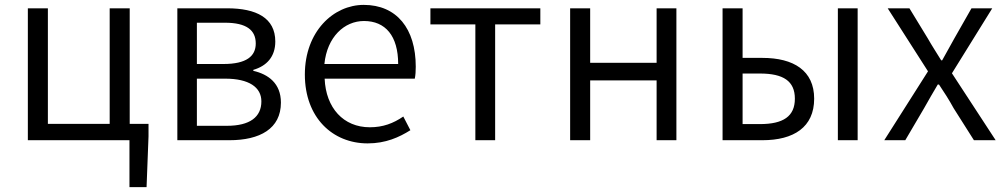

<svg xmlns="http://www.w3.org/2000/svg" viewBox="-20 -574 4111 786"><path d="M510 192H580L588 -16V-67H511V-540H429V-67H176V-540H94V0H510Z M706 0H919C1044 0 1130 -47 1130 -154C1130 -233 1078 -270 1017 -284V-288C1072 -304 1107 -342 1107 -404C1107 -501 1029 -540 910 -540H706ZM786 -312V-481H901C990 -481 1027 -450 1027 -396C1027 -344 989 -312 895 -312ZM786 -59V-252H902C999 -252 1050 -217 1050 -159C1050 -95 1003 -59 909 -59Z M1485 13C1559 13 1614 -12 1660 -41L1631 -97C1590 -69 1548 -53 1494 -53C1386 -53 1314 -132 1309 -252H1678C1681 -266 1682 -283 1682 -301C1682 -457 1604 -554 1469 -554C1345 -554 1228 -445 1228 -269C1228 -92 1342 13 1485 13ZM1308 -312C1319 -423 1390 -488 1470 -488C1558 -488 1610 -427 1610 -312Z M1926 0H2007V-474H2192V-540H1742V-474H1926Z M2314 0H2396V-245H2668V0H2749V-540H2668V-317H2396V-540H2314Z M2938 0H3101C3229 0 3313 -53 3313 -170C3313 -285 3229 -337 3101 -337H3020V-540H2938ZM3020 -66V-273H3091C3187 -273 3234 -242 3234 -170C3234 -98 3187 -66 3091 -66ZM3410 0H3491V-540H3410Z M3600 0H3686L3763 -131C3782 -164 3800 -197 3819 -228H3824C3845 -197 3866 -164 3884 -131L3967 0H4056L3877 -274L4042 -540H3957L3887 -417C3870 -387 3854 -358 3837 -327H3833C3814 -358 3795 -387 3778 -417L3703 -540H3614L3779 -282Z"/></svg>

Font: Noto Sans JP DemiLight
Style: Regular
Weight: 350
Designer: Ryoko NISHIZUKA 西塚涼子 (kana, bopomofo & ideographs); Paul D. Hunt (Latin, Greek & Cyrillic); Sandoll Communications 산돌커뮤니
Foundry: Adobe
Version: Version 2.004;hotconv 1.0.118;makeotfexe 2.5.65603